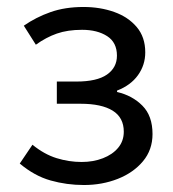

<svg xmlns="http://www.w3.org/2000/svg" viewBox="-20 -518 496 550"><path d="M220.4 12Q171 12 125 -1Q78.9 -13.9 36.6 -49.5L73 -103.4Q106.6 -76 142 -65Q177.5 -54 213.9 -54Q247.3 -54 274.8 -64.7Q302.3 -75.3 318.4 -94.6Q334.6 -114 334.6 -140.7Q334.6 -181.2 302.8 -201Q271 -220.8 210.6 -220.8H142.8V-284.4H199Q257.6 -284.4 286.3 -304.3Q315 -324.3 315 -358.6Q315 -396.4 286.9 -414.5Q258.7 -432.6 215.1 -432.6Q173.5 -432.6 142.8 -421.8Q112.1 -411.1 82.7 -389.9L48.2 -444.4Q83.1 -468.7 124.7 -483.3Q166.2 -498 219.4 -498Q266.9 -498 307.1 -483.7Q347.3 -469.4 371.7 -440.5Q396.1 -411.7 396.1 -368Q396.1 -331.7 375.2 -302.6Q354.4 -273.6 315.3 -258.5V-254.5Q358.8 -244.5 387.8 -215.4Q416.9 -186.3 416.9 -134.1Q416.9 -88.8 389.6 -56.1Q362.3 -23.4 317.6 -5.7Q272.8 12 220.4 12Z"/></svg>

Font: Source Sans 3 VF
Style: Regular
Weight: 200
Designer: Paul D. Hunt
Foundry: Adobe
Version: Version 3.046;hotconv 1.0.118;makeotfexe 2.5.65603